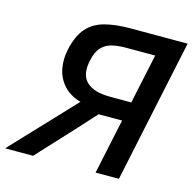

<svg xmlns="http://www.w3.org/2000/svg" viewBox="-132 -818 926 923"><g transform="rotate(15 331.5 -356.5)"><path d="M-27 0Q-1.5 -27.5 32 -63Q65.5 -98.5 100.5 -135.5Q135.5 -172.5 166 -205L264.5 -309.5Q209.5 -325.5 178.8 -360.2Q148 -395 139.2 -440.5Q130.5 -486 141 -535.5Q156.5 -607.5 190 -645.8Q223.5 -684 277.2 -698.5Q331 -713 407 -713H690Q677.5 -654.5 665.5 -597.8Q653.5 -541 639 -472.5L589 -236.5Q574.5 -167.5 563 -113Q551.5 -58.5 539 0H423Q435.5 -58.5 447 -113Q458.5 -167.5 473 -236L481.5 -274.5H364.5L265.5 -166Q228 -126 190.5 -85.2Q153 -44.5 112 0ZM397 -370H501.5L520 -457.5Q529.5 -501.5 537.8 -540.5Q546 -579.5 554 -617.5H409Q372.5 -617.5 341.8 -610.8Q311 -604 289 -581.8Q267 -559.5 257.5 -513.5Q241.5 -440.5 277.8 -405.2Q314 -370 397 -370Z"/></g></svg>

Font: Commissioner Medium
Style: Italic
Weight: 500
Italic angle: -12°
Designer: Kostas Bartsokas
Foundry: Kostas Bartsokas
Version: Version 1.000; ttfautohint (v1.8.3)